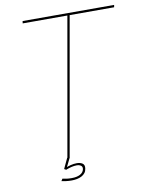

<svg xmlns="http://www.w3.org/2000/svg" viewBox="-87 -738 700 910"><g transform="rotate(-10 263.0 -283.0)"><path d="M182 0H193L310 -664H524L526 -675H85.5L84 -664H299ZM183.5 109.5Q197 109.5 209.5 107Q222 104.5 232 99.2Q242 94 248.5 85.5Q255 77 256.5 65.5Q259.5 47.5 248.5 40.2Q237.5 33 221 33Q207 33 191 37Q175 41 167.5 45.5L166.5 55Q180 49.5 193.8 46.2Q207.5 43 218.5 43Q231.5 43 239.5 48.8Q247.5 54.5 245 66.5Q242 81.5 226.5 90Q211 98.5 185.5 98.5Q172 98.5 161 97Q150 95.5 141.5 93.5L135 104Q144 106 156.2 107.8Q168.5 109.5 183.5 109.5ZM166.5 55 193.5 0H181L157.5 50Z"/></g></svg>

Font: Anybody UltraCondensed Thin Thin
Style: Italic
Weight: 250
Italic angle: -10°
Version: Version 1.111